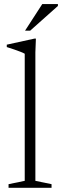

<svg xmlns="http://www.w3.org/2000/svg" viewBox="-20 -900 298 920"><path d="M149.5 -33.5 227 -17.5V0H21V-17.5L98.5 -33.5V-642.5Q92 -646.5 79.2 -651.5Q66.5 -656.5 49.2 -662.5Q32 -668.5 12.5 -674.5V-686L145 -715H152L149.5 -649.5ZM100 -753 182.5 -880.5H257.5V-871.5L124.5 -753Z"/></svg>

Font: Newsreader 16pt 16pt Light
Style: Regular
Weight: 300
Version: Version 1.003